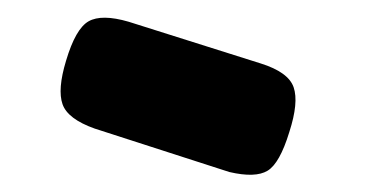

<svg xmlns="http://www.w3.org/2000/svg" viewBox="-20 -730 450 221"><path d="M244 -532 89 -582Q58 -593 52 -610Q46 -627 56 -660Q67 -697 82 -705.5Q97 -714 128 -705L280 -657Q312 -647 318 -629.5Q324 -612 313 -578Q302 -542 288 -533.5Q274 -525 244 -532Z"/></svg>

Font: Fredoka Light SemiBold
Style: Regular
Weight: 600
Version: Version 2.001